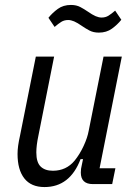

<svg xmlns="http://www.w3.org/2000/svg" viewBox="-20 -745 550 777"><path d="M199 -516 135 -194Q127 -156 127 -128Q127 -88 144.5 -71Q162 -54 194 -54Q248 -54 282 -95Q303 -121 318.5 -154.5Q334 -188 339 -216L399 -516H473L383 -64H447L434 0H356Q307 0 307 -47Q307 -55 308 -62Q309 -69 311 -77L316 -101H306Q263 12 160 12Q106 12 78.5 -23Q51 -58 51 -122Q51 -138 53.5 -156Q56 -174 61 -196L125 -516ZM380 -613Q358 -613 342 -621.5Q326 -630 313 -639Q293 -653 280 -658.5Q267 -664 256 -664Q240 -664 228 -656.5Q216 -649 201 -636L176 -673Q192 -693 214 -709Q236 -725 267 -725Q289 -725 305 -716.5Q321 -708 334 -699Q354 -685 367 -679.5Q380 -674 391 -674Q407 -674 419 -681.5Q431 -689 446 -702L471 -665Q455 -645 433 -629Q411 -613 380 -613Z"/></svg>

Font: IBM Plex Sans Condensed
Style: Italic
Weight: 400
Width: 3
Italic angle: -11°
Designer: Mike Abbink, Paul van der Laan, Pieter van Rosmalen
Foundry: Bold Monday
Version: Version 1.3